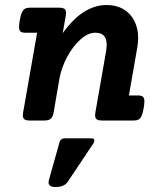

<svg xmlns="http://www.w3.org/2000/svg" viewBox="-20 -482 640 768"><path d="M532.7 -329.6Q532.7 -314.5 529.3 -293L495.6 -100.1H533.2Q545.9 -100.1 551.8 -95Q557.6 -89.8 557.6 -75.7Q557.6 -65.9 554.7 -49.8Q551.3 -29.3 546.4 -18.6Q541.5 -7.8 534.4 -3.9Q527.3 0 515.6 0H386.7Q373 0 366.7 -4.9Q360.4 -9.8 360.4 -20.5Q360.4 -22.9 361.3 -30.8L403.8 -273.9Q406.7 -290 406.7 -303.2Q406.7 -326.7 395.8 -338.9Q384.8 -351.1 360.4 -351.1Q332 -351.1 301.8 -324Q271.5 -296.9 248.3 -253.7Q225.1 -210.4 217.3 -165L194.3 -30.8Q191.4 -14.2 183.1 -7.1Q174.8 0 158.2 0H97.7Q84 0 77.6 -4.9Q71.3 -9.8 71.3 -20.5Q71.3 -22.9 72.3 -30.8L128.4 -351.1H81.1Q67.9 -351.1 62 -356.2Q56.2 -361.3 56.2 -375.5Q56.2 -385.7 59.1 -400.9Q62.5 -421.4 67.6 -432.1Q72.8 -442.9 79.8 -447Q86.9 -451.2 98.6 -451.2H217.8Q231.4 -451.2 237.8 -446.3Q244.1 -441.4 244.1 -430.7Q244.1 -428.2 243.2 -420.4L231 -349.6Q272.9 -407.7 316.4 -434.8Q359.9 -461.9 406.7 -461.9Q445.3 -461.9 473.6 -445.3Q502 -428.7 517.3 -398.7Q532.7 -368.7 532.7 -329.6ZM357.4 80.1Q357.4 85.9 353 92.3L251 245.1Q236.8 266.1 202.6 266.1Q188.5 266.1 181.4 261.7Q174.3 257.3 174.3 247.6Q174.3 243.2 175.8 237.3L218.8 84.5Q220.7 78.6 226.1 75Q231.4 71.3 238.8 71.3H347.2Q357.4 71.3 357.4 80.1Z"/></svg>

Font: Courier Prime
Style: Bold Italic
Weight: 700
Italic angle: -10°
Designer: Alan Dague-Greene
Foundry: Quote-Unquote Apps
Version: Version 3.018